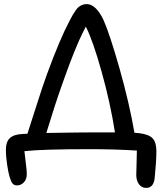

<svg xmlns="http://www.w3.org/2000/svg" viewBox="-20 -728 792 937"><path d="M692.9 189Q671.4 189 658.2 171.1Q645 153.3 645 125Q645 112.3 646.5 69.8Q647.9 27.3 647.9 6.8Q541 0 418 0Q185.1 0 99.1 9.8Q100.6 24.9 105.7 65.2Q110.8 105.5 110.8 121.1Q110.8 146.5 96.7 161.6Q82.5 176.8 63 176.8Q48.3 176.8 40.8 167Q33.2 157.2 26.9 134.8Q21.5 118.7 15.1 77.9Q8.8 37.1 8.8 1Q8.8 -35.2 27.8 -53.7Q46.9 -72.3 90.8 -74.2Q93.3 -74.2 100.8 -74.7Q108.4 -75.2 113.8 -75.2Q120.6 -95.7 156 -206.8Q191.4 -317.9 209 -365.2Q272.9 -539.6 319.8 -627Q329.6 -646 334.7 -654.8Q339.8 -663.6 348.4 -676Q356.9 -688.5 364 -694.1Q371.1 -699.7 381.1 -703.9Q391.1 -708 402.8 -708Q426.3 -708 447.3 -687.3Q468.3 -666.5 484.9 -630.9Q515.6 -562 563 -395Q610.4 -228 636.2 -80.1Q640.1 -79.6 648.2 -79.1Q656.2 -78.6 659.2 -78.1Q707 -72.3 725.1 -52.7Q743.2 -33.2 743.2 9.8Q743.2 59.1 734.9 140.1Q730 189 692.9 189ZM286.1 -324.2Q250 -223.6 206.1 -79.1Q374.5 -82 457 -82H541Q518.6 -225.1 476.3 -376.7Q434.1 -528.3 398.9 -598.1Q390.6 -582.5 381.8 -564.5Q373 -546.4 366.5 -531.7Q359.9 -517.1 350.8 -494.9Q341.8 -472.7 336.9 -460.7Q332 -448.7 322.5 -423.8Q313 -398.9 310.1 -390.6Q307.1 -382.3 297.4 -355.5Q287.6 -328.6 286.1 -324.2Z"/></svg>

Font: Shantell Sans Normal
Style: Regular
Weight: 400
Designer: Stephen Nixon, Anya Danilova, Shantell Martin
Foundry: Arrow Type
Version: Version 1.006;[559af2be0]